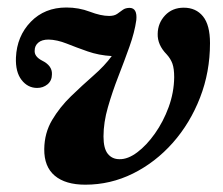

<svg xmlns="http://www.w3.org/2000/svg" viewBox="-20 -482 594 512"><path d="M540 -367Q540 -290 513.5 -221.8Q487 -153.5 440.8 -101.2Q394.5 -49 334.5 -19.2Q274.5 10.5 207.5 10.5Q154.5 10.5 126 -13.5Q97.5 -37.5 98 -84.5Q98.5 -127.5 119 -162Q139.5 -196.5 169.5 -225.5Q199.5 -254.5 229.2 -280.5Q259 -306.5 278 -332.5Q243.5 -334.5 213.5 -345Q183.5 -355.5 157.8 -365.8Q132 -376 109.5 -376.5Q91.5 -376.5 82 -368.2Q72.5 -360 72.5 -347.5Q71 -331.5 92 -320.5Q119.5 -307 118.5 -284Q118.5 -267 106.8 -257.2Q95 -247.5 79 -247.5Q54 -247.5 37.5 -268.8Q21 -290 22.5 -328.5Q25 -385.5 62 -423.8Q99 -462 157 -462Q190 -462 219.5 -450.8Q249 -439.5 271 -439.5Q284.5 -439.5 292.5 -445Q300.5 -450.5 307.5 -455.8Q314.5 -461 326 -461Q346.5 -460.5 343.5 -428.5Q339 -396 325.2 -357.5Q311.5 -319 295.5 -278Q279.5 -237 267.8 -196.2Q256 -155.5 256 -118Q256 -86 267.5 -71.8Q279 -57.5 298.5 -57.5Q321 -57 346 -75.8Q371 -94.5 393.2 -126Q415.5 -157.5 429.8 -196.5Q444 -235.5 444.5 -276Q444.5 -299 439.8 -312.2Q435 -325.5 424.5 -337Q399.5 -362.5 400.5 -392Q401 -420.5 420.2 -441Q439.5 -461.5 470 -461.5Q502.5 -461.5 521.2 -438.5Q540 -415.5 540 -367Z"/></svg>

Font: Fraunces 72pt S050 SemiBold
Style: Italic
Weight: 600
Italic angle: -16°
Version: Version 1.000; ttfautohint (v1.8.3)